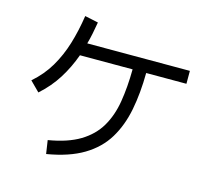

<svg xmlns="http://www.w3.org/2000/svg" viewBox="-114 -930 1229 1106"><g transform="rotate(15 500.0 -377.0)"><path d="M250 36 238 -44Q353 -63 425 -106.5Q497 -150 536 -216Q575 -282 589.5 -369.5Q604 -457 605 -564H291Q263 -486 220.5 -418.5Q178 -351 115 -295L58 -352Q121 -407 160.5 -474Q200 -541 224 -619.5Q248 -698 262 -790L342 -773Q336 -738 329.5 -705Q323 -672 314 -641H926V-564H686Q685 -444 665.5 -343.5Q646 -243 599 -165.5Q552 -88 467 -37Q382 14 250 36Z"/></g></svg>

Font: Murecho
Style: Regular
Weight: 400
Designer: Neil Summerour
Foundry: Positype
Version: Version 1.010; ttfautohint (v1.8.3)